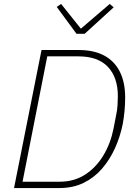

<svg xmlns="http://www.w3.org/2000/svg" viewBox="-20 -951 689 971"><path d="M51 0 190 -698H379Q455 -698 507 -670Q559 -642 586 -588.5Q613 -535 613 -458Q613 -425 610 -392Q607 -359 601 -325Q588 -260 561.5 -201.5Q535 -143 495.5 -97.5Q456 -52 402.5 -26Q349 0 280 0ZM94 -32H281Q355 -32 410.5 -68Q466 -104 502.5 -164.5Q539 -225 554 -300L567 -367Q573 -394 574.5 -420Q576 -446 576 -465Q576 -559 526 -612.5Q476 -666 376 -666H219ZM408 -780H367L267 -916L289 -931L389 -806L535 -931L555 -914Z"/></svg>

Font: IBM Plex Sans ExtraLight
Style: Italic
Weight: 250
Italic angle: -11.31°
Designer: Mike Abbink, Paul van der Laan, Pieter van Rosmalen
Foundry: Bold Monday
Version: Version 3.201